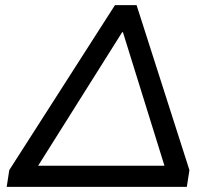

<svg xmlns="http://www.w3.org/2000/svg" viewBox="-20 -725 828 745"><path d="M6 0 16 -65 426 -705H510L715 -65L705 0ZM454 -600 106 -47 108 -82H636L629 -47L457 -600Z"/></svg>

Font: Nunito Sans 10pt SemiExpanded Medium
Style: Italic
Weight: 500
Width: 6
Italic angle: -9°
Designer: Vernon Adams
Foundry: Vernon Adams
Version: Version 3.101;gftools[0.9.27]